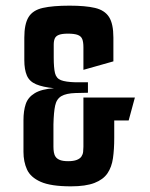

<svg xmlns="http://www.w3.org/2000/svg" viewBox="-20 -657 530 679"><path d="M231 2Q160 2 124 -14Q88 -30 75.5 -57.5Q63 -85 63 -120V-232Q63 -265 71 -289Q79 -313 103 -327.5Q127 -342 171 -345Q131 -349 107.5 -359Q84 -369 75 -390Q66 -411 66 -444V-524Q66 -572 81 -596.5Q96 -621 131.5 -629Q167 -637 226 -637Q282 -637 316 -629Q350 -621 365.5 -597Q381 -573 381 -524V-440L275 -410V-490Q275 -508 271 -518.5Q267 -529 255 -533.5Q243 -538 220 -538Q200 -538 189 -534Q178 -530 174 -521.5Q170 -513 170 -499V-454Q170 -417 174.5 -398.5Q179 -380 195.5 -373.5Q212 -367 247 -366H291V-329L247 -328Q214 -327 197 -317Q180 -307 175 -283.5Q170 -260 169 -217V-138Q169 -128 170.5 -118.5Q172 -109 177 -102Q182 -95 192.5 -91Q203 -87 221 -87Q240 -87 251.5 -91.5Q263 -96 268 -103.5Q273 -111 274 -120Q275 -129 275 -138V-312H457L435 -231H384V-169Q384 -129 379.5 -97.5Q375 -66 360 -44Q345 -22 314 -10Q283 2 231 2Z"/></svg>

Font: Smooch Sans Thin
Style: Bold
Weight: 700
Version: Version 1.010